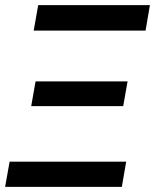

<svg xmlns="http://www.w3.org/2000/svg" viewBox="-20 -731 606 751"><path d="M17.6 -98.6H473.6L456.5 0H0ZM119.1 -412.6H479L461.9 -315.9H102.1ZM129.4 -710.9H566.4L549.3 -611.3H111.8Z"/></svg>

Font: Roboto Medium
Style: Italic
Weight: 500
Italic angle: -12°
Designer: Google
Version: Version 2.134; 2016